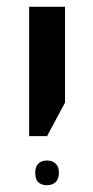

<svg xmlns="http://www.w3.org/2000/svg" viewBox="-20 -615 274 567"><path d="M66 -213V-595H172V-312L119 -213ZM118 -68Q103 -68 93.5 -76.5Q84 -85 84 -105Q84 -123 93.5 -132Q103 -141 119 -141Q134 -141 144 -132Q154 -123 154 -105Q154 -86 144 -77Q134 -68 118 -68Z"/></svg>

Font: Noto Sans Hebrew SemiCondensed Medium
Style: Regular
Weight: 500
Width: 4
Designer: Monotype Design Team
Foundry: Monotype Imaging Inc.
Version: Version 2.003